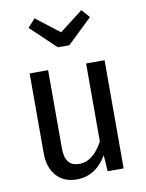

<svg xmlns="http://www.w3.org/2000/svg" viewBox="-88 -845 698 921"><g transform="rotate(-10 260.5 -385.0)"><path d="M441 0H363L358 -79Q304 13 211 13Q148 13 112 -28Q76 -69 76 -139V-527H166V-147Q166 -101 183.5 -79.5Q201 -58 236 -58Q303 -58 351 -147V-527H441ZM408 -743 287 -627H231L109 -743L145 -783L259 -695L373 -783Z"/></g></svg>

Font: Fira Sans Condensed
Style: Regular
Weight: 400
Width: 3
Designer: bBox Type GmbH & Carrois Corporate GbR & Edenspiekermann AG
Foundry: bBox Type GmbH & Carrois Corporate GbR & Edenspiekermann AG
Version: Version 4.301